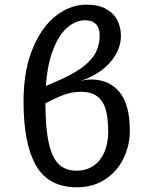

<svg xmlns="http://www.w3.org/2000/svg" viewBox="-20 -788 655 820"><path d="M534.4 -229.2Q534.4 -167.2 507.7 -111.8Q481 -56.4 429.7 -22.3Q378.5 11.8 308.2 11.8Q187.2 11.8 133.8 -81Q80.5 -173.8 80.5 -353.8Q80.5 -485.6 119 -579.2Q157.4 -672.8 219 -720.5Q280.5 -768.2 349.2 -768.2Q401 -768.2 434.1 -749.2Q467.2 -730.3 481.8 -700.3Q496.4 -670.3 496.4 -636.4Q496.4 -591.3 472.8 -552.3Q449.2 -513.3 410 -485.1Q370.8 -456.9 324.1 -442.6Q351.8 -448.7 367.2 -448.7Q444.6 -448.7 489.5 -395.9Q534.4 -343.1 534.4 -229.2ZM175.9 -421 208.7 -434.9Q278.5 -464.1 321.3 -493.1Q364.1 -522.1 384.9 -556.9Q405.6 -591.8 405.6 -637.4Q405.6 -669.2 389.5 -685.4Q373.3 -701.5 344.1 -701.5Q304.1 -701.5 268.2 -671Q232.3 -640.5 207.4 -577.4Q182.6 -514.4 175.9 -421ZM442.1 -225.1Q442.1 -280.5 432.3 -317.4Q422.6 -354.4 396.9 -375.1Q371.3 -395.9 325.6 -395.9Q295.9 -395.9 269 -388.2Q242.1 -380.5 205.6 -362.6L173.8 -346.7Q174.4 -238.5 188.7 -175.9Q203.1 -113.3 231.5 -86.2Q260 -59 306.7 -59Q349.2 -59 379.7 -80.3Q410.3 -101.5 426.2 -139Q442.1 -176.4 442.1 -225.1Z"/></svg>

Font: Fira Code Fixed
Style: Regular
Weight: 400
Monospace: yes
Designer: Carrois Corporate, Edenspiekermann AG, Nikita Prokopov
Foundry: Carrois Corporate, Edenspiekermann AG, Nikita Prokopov
Version: Version 5.002